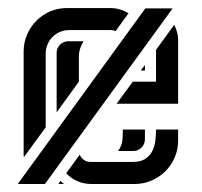

<svg xmlns="http://www.w3.org/2000/svg" viewBox="-20 -460 504 480"><path d="M255.4 -439.9Q279.8 -439.9 301.3 -426.8L269 -382.3Q263.2 -384.8 258.3 -384.8H151.9Q140.1 -384.8 129.6 -380.1Q119.1 -375.5 111.3 -367.7Q103.5 -359.9 98.9 -349.1Q94.2 -338.4 94.2 -326.7V-141.6L39.6 -66.9Q39.1 -69.8 39.1 -73Q39.1 -76.2 39.1 -79.6V-331.1Q39.1 -353.5 47.6 -373.3Q56.2 -393.1 70.8 -408Q85.4 -422.9 105.2 -431.4Q125 -439.9 147.5 -439.9ZM208.5 0Q189.9 0 173.6 -7.1Q157.2 -14.2 145.5 -26.9L179.2 -73.2Q182.6 -65.4 189.7 -60.3Q196.8 -55.2 206.1 -55.2H312Q331.1 -55.2 342.3 -62.3Q353.5 -69.3 359.9 -80.8Q366.2 -92.3 368.2 -106.7Q370.1 -121.1 370.1 -136.2H425.3V-108.4Q425.3 -85.9 416.7 -66.2Q408.2 -46.4 393.3 -31.7Q378.4 -17.1 358.6 -8.5Q338.9 0 316.4 0ZM271.5 -200.7 312 -255.9H370.1V-335.4L415.5 -397.9Q419.9 -389.6 422.6 -379.9Q425.3 -370.1 425.3 -360.4V-200.7ZM177.2 -255.9 121.6 -179.2V-328.1Q121.6 -340.3 130.4 -348.6Q139.2 -356.9 150.9 -356.9H189Q183.6 -348.6 180.4 -338.9Q177.2 -329.1 177.2 -319.3ZM275.4 -82.5Q284.7 -96.2 285.9 -108.4Q287.1 -120.6 287.1 -136.2H342.3V-111.8Q342.3 -100.1 334 -91.3Q325.7 -82.5 313.5 -82.5ZM332 -283.7 342.3 -297.4V-283.7ZM140.1 0Q136.2 0 133.1 0Q129.9 0 126 -0.5L131.3 -7.8Q134.3 -3.9 140.1 0ZM411.6 -439 92.3 0H24.4L343.3 -439Z"/></svg>

Font: Isar CAT
Style: Regular
Weight: 400
Designer: Digitized by Peter Wiegel
Foundry: CAT-Fonts, Peter Wiegel
Version: Version 1.000; ttfautohint (v1.3)